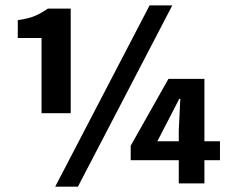

<svg xmlns="http://www.w3.org/2000/svg" viewBox="-20 -684 849 716"><path d="M134.9 -261.8V-542.3H46.3V-608.8Q87.3 -614.8 110.3 -624.7Q133.3 -634.6 158.4 -651.8H243.7V-261.8ZM185.9 12 537.8 -663.8H622.5L270.6 12ZM646.7 0V-198.4L652.4 -315.3H648.4L608.5 -237.9L566.7 -157.2H800.3V-86.7H467.4V-140.6L608.2 -390H742.3V0Z"/></svg>

Font: Source Sans 3 VF
Style: Regular
Weight: 200
Designer: Paul D. Hunt
Foundry: Adobe
Version: Version 3.046;hotconv 1.0.118;makeotfexe 2.5.65603